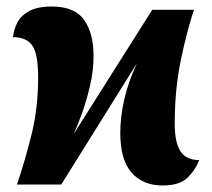

<svg xmlns="http://www.w3.org/2000/svg" viewBox="-20 -566 651 589"><path d="M479 3Q418 3 383.5 -36.5Q349 -76 349 -158Q349 -208 361.5 -262Q374 -316 400 -372L168 0H32Q55 -67 76 -150Q97 -233 97 -327Q97 -401 79 -426.5Q61 -452 20 -452Q22 -474 32.5 -495.5Q43 -517 68.5 -531.5Q94 -546 139 -546Q209 -546 238 -505Q267 -464 267 -394Q267 -350 256.5 -304.5Q246 -259 232 -219.5Q218 -180 205 -153L447 -536H575Q553 -470 534.5 -380.5Q516 -291 516 -187Q516 -129 533.5 -102Q551 -75 591 -75Q581 -47 556.5 -22Q532 3 479 3Z"/></svg>

Font: Noto Serif ExtraCondensed Black
Style: Regular
Weight: 900
Width: 2
Designer: Monotype Design Team
Foundry: Monotype Imaging Inc.
Version: Version 2.015; ttfautohint (v1.8.4.7-5d5b)